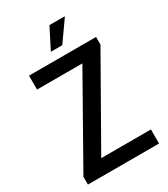

<svg xmlns="http://www.w3.org/2000/svg" viewBox="-211 -968 931 1064"><g transform="rotate(-30 254.5 -436.0)"><path d="M28 0V-50L337 -597H47V-686H476V-637L165 -90H483V0ZM218 -740 285 -872H381L382 -869L291 -740Z"/></g></svg>

Font: Archivo Condensed Medium
Style: Regular
Weight: 500
Width: 3
Designer: Hector Gatti
Foundry: Omnibus-Type
Version: Version 2.001